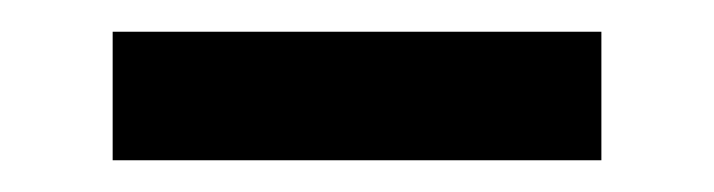

<svg xmlns="http://www.w3.org/2000/svg" viewBox="-20 -339 450 121"><path d="M51 -238V-319H359V-238Z"/></svg>

Font: SUSE Thin
Style: Regular
Weight: 400
Version: Version 1.000